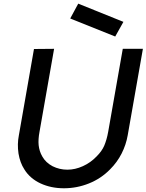

<svg xmlns="http://www.w3.org/2000/svg" viewBox="-20 -1018 804 1054"><path d="M657.5 -898 612.5 -817.5 365.5 -916.5 409.5 -998ZM681 -275Q672 -223.5 647.8 -175.5Q623.5 -127.5 584.5 -88.5Q534.5 -37.5 468.2 -11Q402 15.5 331 15.5Q295.5 15.5 263.2 8.8Q231 2 202.8 -11Q174.5 -24 151.8 -43.5Q129 -63 113.5 -88.5Q90 -124.5 81.5 -175.5Q74 -227 83.5 -275L166.5 -749L277 -750L197 -295Q193 -273.5 191.8 -255.2Q190.5 -237 192.2 -220.8Q194 -204.5 198.8 -189.2Q203.5 -174 212.5 -158.5Q231 -125.5 268.5 -105.5Q306.5 -86.5 350 -86.5Q392.5 -86.5 435 -105.8Q477.5 -125 510.5 -159.5Q540 -189 552.5 -219Q559 -234.5 564.5 -253.5Q570 -272.5 574 -295L654 -750H764.5Z"/></svg>

Font: Russisch Sans SemiBold
Style: Italic
Weight: 600
Width: 4
Italic angle: -10°
Designer: Michael Sharanda (font) & Cristiano Sobral (main changes)
Foundry: Michael Sharanda
Version: Version 2.00;September 8, 2020;FontCreator 13.0.0.2681 64-bi